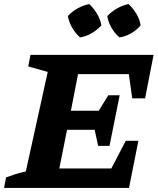

<svg xmlns="http://www.w3.org/2000/svg" viewBox="-48 -925 776 945"><path d="M-28 0 -18 -52Q6 -61 30 -68.5Q54 -76 79 -81L187 -571L91 -598L102 -655H708L666 -441H603L586 -560H336L301 -380H438L485 -456H541L491 -207H435L418 -286H282L244 -96H500L571 -232H633L587 0ZM391 -905Q414 -884 430 -856.5Q446 -829 451 -800Q431 -778 403 -761.5Q375 -745 346 -741Q324 -760 307.5 -788Q291 -816 286 -846Q306 -868 333.5 -883.5Q361 -899 391 -905ZM585 -905Q608 -883 624 -856Q640 -829 644 -800Q625 -777 597 -761Q569 -745 540 -741Q518 -759 501.5 -787Q485 -815 480 -846Q501 -868 528 -883.5Q555 -899 585 -905Z"/></svg>

Font: Piazzolla
Style: Bold Italic
Weight: 700
Italic angle: -11.3°
Designer: Juan Pablo del Peral
Foundry: Huerta Tipografica
Version: Version 1.330